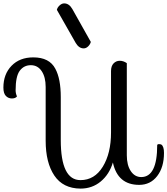

<svg xmlns="http://www.w3.org/2000/svg" viewBox="-168 -1072 986 1131"><path d="M579 -700V-157Q579 -99 602.5 -64Q626 -29 664 -29Q758 -29 758 -217Q759 -223 768.5 -223Q778 -223 783 -220Q798 -209 798 -171Q798 -87 758 -35Q718 17 652 17Q525 17 497 -115Q476 -45 425.5 -3Q375 39 306 39Q203 38 152 -38Q101 -114 101 -243V-560Q101 -618 77.5 -653Q54 -688 13.5 -688Q-27 -688 -51.5 -655.5Q-76 -623 -76 -540Q-76 -522 -68 -504Q-77 -492 -98 -492Q-119 -492 -133.5 -507Q-148 -522 -148 -556Q-148 -635 -100 -684.5Q-52 -734 28 -734Q123 -734 158 -667Q190 -608 190 -500V-247Q190 -11 306 -11Q389 -11 437.5 -90Q486 -169 486 -292V-653Q486 -683 501 -698.5Q516 -714 537.5 -714Q559 -714 579 -700ZM210 -1052Q239 -1052 258 -1019L367 -825Q363 -810 351 -798.5Q339 -787 325 -787Q297 -787 278 -819L167 -1014Q170 -1028 183 -1040Q196 -1052 210 -1052Z"/></svg>

Font: Sofia
Style: Regular
Weight: 400
Designer: Paula Nazal and Daniel Hernndez
Foundry: Paula Nazal, Daniel Hernndez
Version: Version 1.001